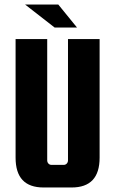

<svg xmlns="http://www.w3.org/2000/svg" viewBox="-20 -820 507 850"><path d="M321 -698 238 -800H91L222 -698ZM281 -110C281 -99 273 -90 262 -90H208C197 -90 189 -99 189 -110V-647H49V-122C49 -34 90 10 173 10H297C380 10 421 -34 421 -122V-647H281Z"/></svg>

Font: sklik
Style: Regular
Weight: 400
Designer: Joe Prince
Foundry: Joe Prince
Version: Version 1.001